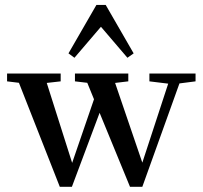

<svg xmlns="http://www.w3.org/2000/svg" viewBox="-20 -736 811 768"><path d="M277.8 -504.9 253.9 -522.5 365.7 -716.3H402.8L514.6 -522.5L489.7 -504.9L383.8 -628.9ZM219.2 11.2 55.7 -404.8 8.3 -410.6V-441.9H222.7V-410.6L167 -404.3L268.6 -84.5L356 -338.9L329.1 -404.8L279.8 -410.6V-441.9H493.2V-410.6L440.4 -404.3L549.3 -85.4L652.8 -401.4L577.6 -410.6V-441.9H762.2V-410.6L697.8 -402.3L549.3 11.2H500L378.4 -284.7L267.6 11.2Z"/></svg>

Font: Elstob 10pt Medium
Style: Regular
Weight: 500
Designer: Peter S. Baker
Version: Version 1.015